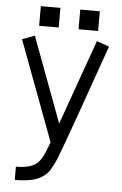

<svg xmlns="http://www.w3.org/2000/svg" viewBox="-59 -721 619 974"><g transform="rotate(5 250.0 -234.0)"><path d="M409.2 -579.1H309.6V-679.2H409.2ZM208.5 -579.1H108.9V-679.2H208.5ZM253.4 -93.8 407.7 -527.3 471.2 -504.9Q429.2 -385.7 402.8 -311.3Q376.5 -236.8 360.4 -191.2Q344.2 -145.5 329.6 -104.5Q314.9 -63.5 302.7 -30Q290.5 3.4 280.8 30Q271 56.6 260.5 83.3Q250 109.9 231.2 141.8Q212.4 173.8 171.9 191.9Q131.3 210.4 53.7 210.4V143.1Q131.8 143.1 164.1 111.3Q180.7 94.7 192.6 68.4Q204.6 42 218.3 4.4L28.3 -503.9L91.8 -527.3Z"/></g></svg>

Font: AnjaliOldLipi
Style: Regular
Weight: 400
Designer: Kevin & Siji
Foundry: Core : Kevin & Siji
Modification : Hiran Venugopalan
Opentype mlm2 support: Rajeesh Nambiar
New Feature Table : Santhosh
Version: Version 7.1.0+20221109